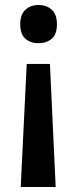

<svg xmlns="http://www.w3.org/2000/svg" viewBox="-20 -565 309 769"><path d="M208 -468Q208 -427 187 -409.5Q166 -392 134 -392Q102 -392 81.5 -410Q61 -428 61 -468Q61 -507 82 -526Q103 -545 134 -545Q166 -545 187 -526.5Q208 -508 208 -468ZM87 -309H180L203 184H63Z"/></svg>

Font: Noto Sans Sinhala UI SemiCondensed SemiBold
Style: Regular
Weight: 600
Width: 4
Designer: Jelle Bosma - Monotype Design Team
Foundry: Monotype Imaging Inc.
Version: Version 2.006; ttfautohint (v1.8.4.7-5d5b)